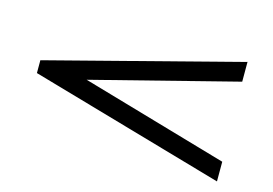

<svg xmlns="http://www.w3.org/2000/svg" viewBox="-75 -712 1150 810"><g transform="rotate(15 500.0 -307.0)"><path d="M922 -47 70 -292V-348L916 -567V-481L280 -319L922 -133Z"/></g></svg>

Font: Inconsolata UltraExpanded Medium
Style: Regular
Weight: 500
Width: 9
Monospace: yes
Designer: Raph Levien, Cyreal, Brenton Simpson
Foundry: Raph Levien, Cyreal, Google
Version: Version 3.001; ttfautohint (v1.8.2.53-6de2)